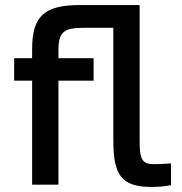

<svg xmlns="http://www.w3.org/2000/svg" viewBox="-20 -730 718 759"><path d="M310 -620H428V-174C428 -38 460 9 579 9C605 9 631 7 656 2V-84C634 -82 604 -81 589 -81C542 -81 532 -99 532 -174V-710H296C157 -710 107 -668 107 -536V-500H36V-411H107V0H211V-411H350V-500H211V-531C211 -603 232 -620 310 -620Z"/></svg>

Font: LT Wave Text Medium
Style: Regular
Weight: 500
Designer: Daniel Lyons
Version: Version 2.5 (Glyphs App)